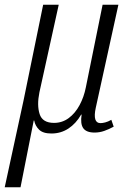

<svg xmlns="http://www.w3.org/2000/svg" viewBox="-52 -556 546 814"><path d="M-32 238 48 -131 131 -536H197L115 -164Q104 -110 116 -72.5Q128 -35 177 -35Q212 -35 239.5 -55.5Q267 -76 285.5 -110.5Q304 -145 312 -186L383 -536H450L354 -99Q340 -34 374 -34Q382 -34 394 -37Q406 -40 420 -48L430 -19Q410 -8 390 -1Q370 6 349 6Q314 6 301 -12.5Q288 -31 294 -70H292Q270 -32 238 -11Q206 10 166 10Q130 10 113.5 -6.5Q97 -23 93 -45H91L35 238Z"/></svg>

Font: Noto Serif ExtraCondensed Light
Style: Italic
Weight: 300
Width: 2
Italic angle: -12°
Designer: Monotype Design Team
Foundry: Monotype Imaging Inc.
Version: Version 2.014; ttfautohint (v1.8.4.7-5d5b)